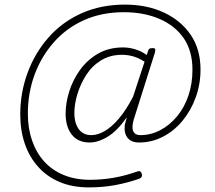

<svg xmlns="http://www.w3.org/2000/svg" viewBox="-20 -672 934 834"><path d="M265 -179Q265 -224 280.5 -274Q296 -324 327 -367.5Q358 -411 405 -438.5Q452 -466 515 -466Q541 -466 568.5 -457.5Q596 -449 617 -433L623 -450Q625 -458 629 -460.5Q633 -463 643 -463Q654 -463 654.5 -457.5Q655 -452 653 -444L561 -153Q551 -118 559 -101.5Q567 -85 589 -85Q635 -85 676 -106.5Q717 -128 749 -166.5Q781 -205 798.5 -257Q816 -309 816 -369Q816 -451 778 -506Q740 -561 672.5 -590Q605 -619 518 -619Q422 -619 345 -584.5Q268 -550 213.5 -488Q159 -426 130 -347Q101 -268 101 -178Q101 -114 119.5 -61Q138 -8 172.5 30Q207 68 257.5 88.5Q308 109 371 109Q422 109 472 100.5Q522 92 576 73Q591 67 596 83Q600 98 586 104Q531 123 478 132.5Q425 142 366 142Q295 142 240 119Q185 96 146.5 53.5Q108 11 88 -47Q68 -105 68 -175Q68 -269 99.5 -355Q131 -441 190 -508.5Q249 -576 333.5 -614Q418 -652 523 -652Q618 -652 692 -617.5Q766 -583 808.5 -520.5Q851 -458 851 -370Q851 -306 830 -248.5Q809 -191 772.5 -147Q736 -103 687.5 -78Q639 -53 584 -53Q550 -53 534 -73.5Q518 -94 522 -129Q524 -137 526 -145Q528 -153 531 -163Q491 -105 449 -79Q407 -53 369 -53Q319 -53 292 -87Q265 -121 265 -179ZM303 -181Q303 -152 311.5 -130.5Q320 -109 336 -97Q352 -85 377 -85Q404 -85 434.5 -102.5Q465 -120 496.5 -157Q528 -194 558 -252L608 -404Q579 -422 555.5 -428Q532 -434 510 -434Q458 -434 418.5 -409.5Q379 -385 354 -345.5Q329 -306 316 -262.5Q303 -219 303 -181Z"/></svg>

Font: Playwrite MX Thin
Style: Regular
Weight: 250
Designer: Veronika Burian, José Scaglione
Foundry: TypeTogether
Version: Version 1.002